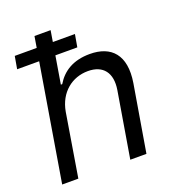

<svg xmlns="http://www.w3.org/2000/svg" viewBox="-132 -832 855 937"><g transform="rotate(-20 295.5 -363.5)"><path d="M169 -328.1C186.1 -423.3 255.7 -477.3 338.1 -477.3C416.2 -477.3 456 -427.6 441.8 -340.9L384.9 0H468.8L527 -346.6C549.7 -487.2 485.8 -552.6 375 -552.6C288.4 -552.6 233 -517 198.9 -460.2H191.8L215.6 -603.7H329.5L340.9 -669H226.2L235.8 -727.3H152L142.4 -669H28.4L17 -603.7H131.4L31.2 0H115.1Z"/></g></svg>

Font: Margiela Sans
Style: Italic
Weight: 400
Italic angle: -9.39999°
Designer: Stefan Endress, Andreas Faust
Version: Version 1.100;FEAKit 1.0